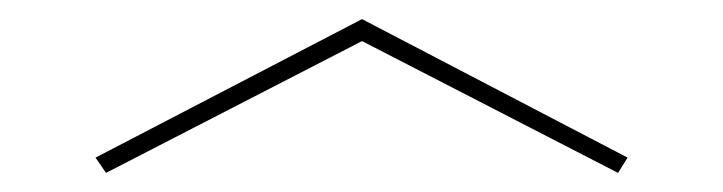

<svg xmlns="http://www.w3.org/2000/svg" viewBox="-20 -742 757 201"><path d="M637 -577 359 -722 80 -577 91 -561 359 -699 627 -561Z"/></svg>

Font: Sprat Extended Light
Style: Regular
Weight: 300
Width: 9
Designer: Ethan Nakache
Foundry: Collletttivo
Version: Version 2.000;Glyphs 3.2 (3217)